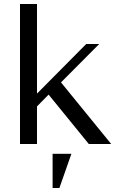

<svg xmlns="http://www.w3.org/2000/svg" viewBox="-20 -720 576 960"><path d="M165 -700V-252L411 -500H476L285 -308L536 0H424L223 -247L165 -188V0H80V-700ZM337 49 277 220H243V49Z"/></svg>

Font: Tenor Sans
Style: Regular
Weight: 400
Designer: Denis Masharov
Foundry: Denis Masharov
Version: Version 1.1